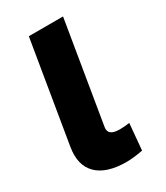

<svg xmlns="http://www.w3.org/2000/svg" viewBox="-184 -807 777 897"><g transform="rotate(-30 204.5 -358.5)"><path d="M308.9 -727.3 218.8 -183.2Q214.8 -160.2 228.9 -149Q242.9 -137.8 274.1 -137.8Q303.3 -137.8 328.1 -142L315.3 0Q263.8 9.9 227.3 9.9Q119.3 9.9 68.9 -40Q18.5 -89.8 34.1 -183.2L124.3 -727.3Z"/></g></svg>

Font: Karasuma Gothic
Style: Italic
Weight: 900
Italic angle: -9.39999°
Designer: Rasmus Andersson / Ryoko Nishizuka
Foundry: Genbu
Version: Version 1.00